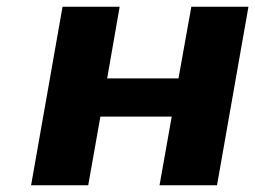

<svg xmlns="http://www.w3.org/2000/svg" viewBox="-20 -548 755 568"><path d="M622 0 715 -528H546L508 -316H297L334 -528H165L72 0H241L277 -203H488L452 0Z"/></svg>

Font: Asimov
Style: XWidIt
Weight: 500
Designer: Google
Version: Version 2.000980; 2014